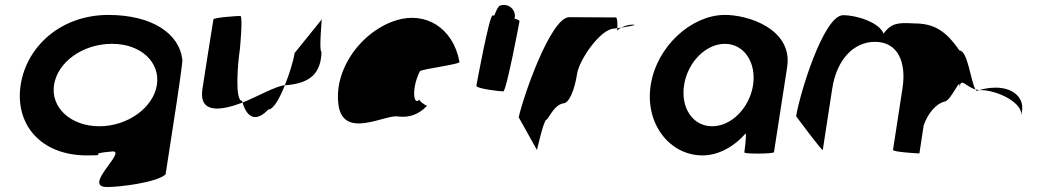

<svg xmlns="http://www.w3.org/2000/svg" viewBox="-20 -616 4172 771"><path d="M63 -275C39 -119 141 8 329 8C432 8 312 2 433 -8C488 -8 309 135 410 135C465 135 612 116 645 84L690 -208C690 -208 716 -380 712 -377C701 -478 595 -556 415 -556C226 -556 87 -431 63 -275ZM197 -275C211 -366 311 -440 430 -440C546 -440 624 -366 610 -275C596 -184 493 -109 379 -109C264 -109 183 -184 197 -275Z M793 -260C777 -158 866 -171 954 -204C953 -206 953 -209 952 -211C922 -211 935 -366 943 -416C944 -424 956 -552 945 -552C935 -552 838 -546 837 -538C837 -538 805 -340 793 -260ZM954 -204C973 -139 1011 -127 1057 -176C1078 -176 1103 -221 1124 -274C1087 -270 1017 -230 954 -204ZM1124 -274H1130C1226 -282 1269 -322 1271 -408C1260 -408 1273 -546 1272 -538L1163 -403C1158 -370 1142 -319 1124 -274Z M1339 -196C1358 -52 1531 -160 1580 -148C1619 -144 1657 -152 1695 -191C1687 -193 1661 -212 1664 -217C1642 -188 1630 -257 1666 -330C1678 -340 1833 -358 1825 -368C1799 -506 1688 -570 1573 -535C1434 -493 1320 -341 1339 -196ZM1664 -218V-217ZM1696 -192 1695 -191C1697 -191 1697 -191 1696 -190Z M1893 -272C1891 -260 1988 -249 2001 -249C2013 -249 2064 -518 2066 -530C2067 -534 2059 -538 2046 -541C2048 -548 2049 -556 2046 -564C2040 -588 2013 -602 1989 -594C1983 -594 1974 -578 1965 -554H1958C1945 -554 1895 -284 1893 -272Z M2063 -145 2136 -14C2135 -6 2163 -135 2174 -135C2185 -142 2204 -194 2242 -201C2266 -201 2288 -258 2297 -318C2306 -378 2393 -501 2446 -501C2446 -501 2451 -502 2459 -503C2460 -520 2459 -546 2453 -546C2453 -546 2332 -547 2266 -547C2191 -547 2080 -225 2063 -145ZM2459 -503C2459 -498 2458 -494 2458 -491C2458 -494 2465 -500 2475 -505C2469 -504 2464 -504 2459 -503ZM2475 -505C2506 -510 2546 -517 2519 -517C2503 -517 2487 -511 2475 -505Z M2593 -274C2569 -118 2670 8 2801 8C2866 8 2929 -28 2974 -80C2979 -76 2969 -4 2969 -4C2968 3 3087 2 3088 -5L3141 -347C3164 -500 2982 -558 2887 -556C2756 -554 2617 -430 2593 -274ZM2727 -274C2741 -366 2814 -440 2891 -440C2967 -440 3018 -366 3004 -274C2990 -184 2918 -109 2840 -109C2761 -109 2713 -184 2727 -274Z M3177 -149C3177 -149 3283 -6 3284 -14L3322 -261C3340 -376 3407 -448 3494 -448C3583 -448 3621 -370 3604 -261L3566 -14C3565 -6 3661 0 3672 0L3689 -112C3707 -164 3741 -200 3772 -208C3799 -208 3841 -320 3832 -261C3839 -309 3855 -269 3897 -257C3878 -290 3866 -413 3833 -413C3777 -494 3730 -522 3650 -522C3590 -525 3561 -526 3528 -481C3511 -526 3420 -555 3366 -555C3286 -555 3189 -230 3177 -149ZM3897 -257C3899 -254 3901 -252 3903 -251L3912 -254ZM3912 -254H3921C3981 -254 4090 -205 4081 -149L4084 -170C4093 -228 4043 -264 3979 -264C3958 -264 3934 -261 3912 -254Z"/></svg>

Font: Ampere
Style: SCCndIta
Weight: 400
Version: Version 1